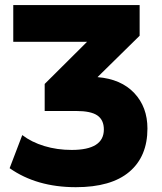

<svg xmlns="http://www.w3.org/2000/svg" viewBox="-20 -739 651 770"><path d="M18.6 -64.5 69.3 -197.3Q106.4 -168.9 157.7 -153.3Q209 -137.7 267.6 -137.7Q396.5 -137.7 396.5 -219.7Q396.5 -257.8 370.6 -275.9Q344.7 -293.9 285.2 -293.9H159.2V-402.3L329.1 -571.3H33.2V-718.8H540V-595.7L371.1 -429.7Q465.8 -421.9 518.6 -365.7Q571.3 -309.6 571.3 -223.6Q571.3 -111.3 498.5 -49.8Q425.8 11.7 284.2 11.7Q127 11.7 18.6 -64.5Z"/></svg>

Font: Min Sans Black
Style: Regular
Weight: 900
Designer: Jinseong-Kim, NotoSansCJK, Nunito
Foundry: Jinseong-Kim
Version: Version 1.000